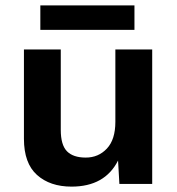

<svg xmlns="http://www.w3.org/2000/svg" viewBox="-20 -684 658 714"><path d="M480 -664V-573H130V-664ZM246 10Q166 10 117.5 -33.5Q69 -77 69 -168V-500H206V-201Q206 -145 229 -121.5Q252 -98 299 -98Q346 -98 377.5 -131.5Q409 -165 409 -231V-500H546V0H424L419 -87Q370 10 246 10Z"/></svg>

Font: Elaine Sans SemiBold
Style: Regular
Weight: 600
Designer: Wei Huang
Foundry: Wei Huang
Version: Version 2.001;December 24, 2019;FontCreator 12.0.0.2547 64-b